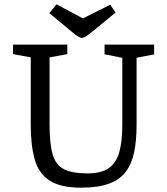

<svg xmlns="http://www.w3.org/2000/svg" viewBox="-20 -854 772 887"><path d="M355 13Q260 13 209.5 -19.5Q159 -52 140.5 -117Q122 -182 122 -278V-589L40 -604V-648H291V-604L209 -589V-278Q209 -189 223.5 -140Q238 -91 276 -72Q314 -53 385 -53Q449 -53 483.5 -78Q518 -103 531.5 -152.5Q545 -202 545 -278V-587L463 -603V-648H692V-603L611 -587V-278Q611 -206 600 -152Q589 -98 561.5 -61Q534 -24 483.5 -5.5Q433 13 355 13ZM359 -679Q348 -679 330 -692.5Q312 -706 282 -732L208 -793L241 -834L363 -769L489 -832L514 -796L436 -732Q401 -703 384.5 -691Q368 -679 359 -679Z"/></svg>

Font: Faustina
Style: Regular
Weight: 400
Designer: Alfonso Garcia
Foundry: http://www.omnibus-type.com
Version: Version 1.200